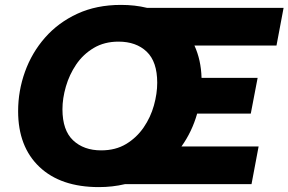

<svg xmlns="http://www.w3.org/2000/svg" viewBox="-20 -752 1178 784"><path d="M384 12Q228 12 141 -70.5Q54 -153 54 -298Q54 -381 82 -459Q110 -537 164 -598.5Q218 -660 296 -696Q374 -732 474 -732Q531 -732 580 -720H1138L1109 -566H774Q801 -507 803 -434H1032L1004 -288H785Q764 -214 721 -154H1036L1007 0H490Q439 12 384 12ZM393 -138Q452 -138 495 -164Q538 -190 566.5 -231.5Q595 -273 608.5 -321.5Q622 -370 622 -414Q622 -500 579 -541Q536 -582 464 -582Q406 -582 362.5 -556Q319 -530 291 -488.5Q263 -447 249 -398.5Q235 -350 235 -306Q235 -220 278.5 -179Q322 -138 393 -138Z"/></svg>

Font: Kufam
Style: Bold Italic
Weight: 700
Italic angle: -11°
Designer: Artur Schmal
Foundry: Original Type
Version: Version 1.301; ttfautohint (v1.8.3)